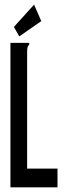

<svg xmlns="http://www.w3.org/2000/svg" viewBox="-20 -808 290 828"><path d="M25 -623H106V-616Q100 -610 98.5 -603Q97 -596 97 -579V-81H228V0H25ZM63 -651 40 -692 127 -788 158 -717Z"/></svg>

Font: Inconsolata UltraCondensed Bold
Style: Regular
Weight: 700
Width: 1
Monospace: yes
Designer: Raph Levien, Cyreal, Brenton Simpson
Foundry: Raph Levien, Cyreal, Google
Version: Version 3.001; ttfautohint (v1.8.2.53-6de2)